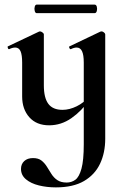

<svg xmlns="http://www.w3.org/2000/svg" viewBox="-20 -531 539 832"><path d="M170 -382V-161Q170 -107 189.5 -81Q209 -55 251 -55Q281 -55 312.5 -70.5Q344 -86 363 -111L368 -99Q334 -50 289.5 -19Q245 12 193 12Q138 12 107 -23Q76 -58 76 -113V-260Q76 -293 69 -309Q62 -325 46 -325Q34 -325 20 -318Q16 -317 14 -323Q12 -329 14 -330L149 -394Q151 -395 153 -395Q158 -395 164 -390.5Q170 -386 170 -382ZM436 -382V70Q436 131 413.5 178.5Q391 226 344 253.5Q297 281 222 281Q183 281 148.5 272.5Q114 264 92.5 246Q71 228 71 201Q71 180 85 167Q99 154 123 154Q146 154 159.5 164.5Q173 175 183 191Q193 207 203 223Q213 239 228.5 249.5Q244 260 269 260Q290 260 306.5 248Q323 236 333 200Q343 164 343 94V-260Q343 -293 335.5 -309Q328 -325 312 -325Q301 -325 287 -318Q283 -317 280.5 -323Q278 -329 281 -330L415 -394Q418 -395 420 -395Q425 -395 430.5 -390.5Q436 -386 436 -382ZM139 -474Q133 -474 130.5 -483.5Q128 -493 130.5 -502Q133 -511 139 -511H390Q397 -511 399.5 -502Q402 -493 399.5 -483.5Q397 -474 390 -474Z"/></svg>

Font: Cormorant Infant Light
Style: Bold
Weight: 700
Version: Version 4.001